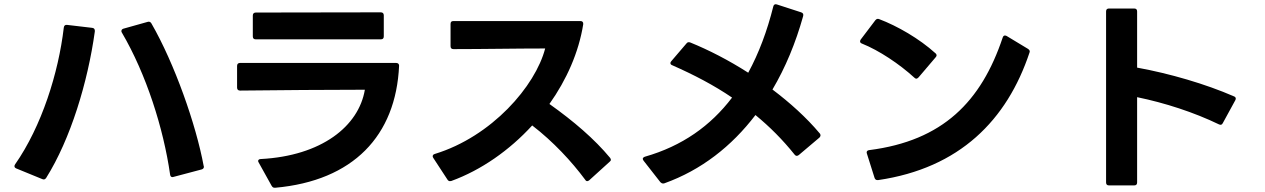

<svg xmlns="http://www.w3.org/2000/svg" viewBox="-20 -828 5950 903"><path d="M791 5 796 4 928 -31C935 -33 939 -37 939 -44C939 -45 938 -46 938 -47C902 -242 801 -529 692 -718C689 -723 685 -726 679 -726L674 -725L560 -693C554 -691 551 -687 551 -682C551 -680 551 -677 553 -675C668 -479 749 -224 780 -7C781 1 785 5 791 5ZM48 -47C48 -42 50 -39 56 -36L178 14C186 18 192 16 197 9C312 -174 393 -442 426 -680C427 -690 423 -696 414 -697L295 -711C286 -712 281 -707 280 -698C255 -485 176 -234 51 -55C49 -52 48 -49 48 -47Z M1275 55C1641 22 1842 -189 1857 -519C1857 -527 1852 -532 1843 -532H1109C1100 -532 1095 -527 1095 -518V-416C1095 -407 1100 -402 1109 -402C1302 -404 1516 -406 1696 -406C1667 -234 1492 -95 1206 -80C1199 -80 1194 -76 1194 -71C1194 -69 1195 -66 1197 -63L1257 45C1261 52 1265 55 1271 55H1272ZM1169 -755V-657C1169 -647 1174 -643 1183 -643H1771C1780 -643 1785 -647 1785 -657V-756C1785 -765 1780 -770 1771 -770L1183 -769C1174 -769 1169 -764 1169 -755Z M2096 24 2103 23C2243 -28 2376 -121 2483 -238C2582 -162 2669 -68 2732 17C2735 22 2738 24 2742 24C2745 24 2748 22 2751 20L2847 -67C2851 -70 2853 -73 2853 -77C2853 -80 2851 -83 2849 -86C2776 -174 2678 -258 2564 -339C2645 -453 2702 -582 2723 -714C2724 -724 2719 -729 2710 -729H2113C2103 -729 2099 -725 2099 -715V-611C2099 -602 2103 -597 2113 -597C2255 -597 2402 -600 2544 -600C2498 -423 2293 -186 2025 -104C2018 -102 2015 -98 2015 -93C2015 -91 2016 -88 2018 -85L2084 16C2087 21 2091 24 2096 24Z M3105 34C3278 -28 3421 -140 3533 -287C3600 -232 3661 -171 3717 -101C3720 -97 3724 -95 3728 -95C3731 -95 3734 -97 3737 -99L3834 -181C3837 -184 3839 -188 3839 -191C3839 -194 3838 -198 3835 -201C3772 -276 3695 -345 3613 -407C3674 -510 3722 -626 3757 -751C3760 -761 3757 -767 3748 -770L3634 -807C3626 -810 3619 -807 3617 -798C3588 -682 3549 -578 3499 -486C3407 -545 3313 -593 3227 -628C3219 -631 3213 -630 3208 -623L3137 -540C3134 -537 3133 -534 3133 -531C3133 -527 3136 -523 3142 -521C3244 -476 3338 -427 3423 -369C3322 -236 3188 -141 3013 -91C3007 -89 3003 -85 3003 -81C3003 -78 3005 -75 3007 -72L3086 29C3090 33 3094 35 3099 35C3101 35 3103 35 3105 34Z M4106 19H4110C4493 -37 4716 -263 4822 -581C4825 -588 4822 -593 4815 -598L4714 -659C4712 -660 4709 -661 4706 -661C4702 -661 4698 -658 4696 -652C4595 -350 4414 -166 4068 -122C4060 -121 4056 -117 4056 -111L4057 -106L4093 8C4095 15 4100 19 4106 19ZM4025 -633C4025 -629 4028 -625 4034 -623C4114 -591 4210 -527 4280 -463C4283 -460 4286 -458 4289 -458C4293 -458 4296 -460 4300 -464L4380 -558C4383 -561 4385 -565 4385 -568C4385 -571 4383 -575 4379 -578C4304 -646 4200 -706 4115 -738C4108 -741 4102 -739 4097 -733L4028 -642C4026 -639 4025 -636 4025 -633Z M5328 30V-371C5459 -344 5595 -300 5713 -243C5721 -239 5727 -241 5731 -249L5790 -357C5791 -359 5792 -362 5792 -364C5792 -369 5789 -373 5783 -375C5650 -433 5482 -482 5328 -510V-774C5328 -784 5323 -788 5314 -788H5196C5187 -788 5182 -784 5182 -774V30C5182 40 5187 44 5196 44H5314C5323 44 5328 40 5328 30Z"/></svg>

Font: LINE Seed JP App_OTF Bold
Style: Regular
Weight: 700
Designer: LINE & Fontrix & Fontworks
Version: Version 1.009